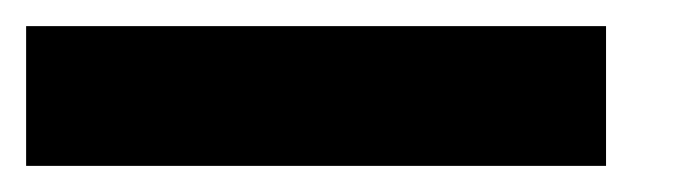

<svg xmlns="http://www.w3.org/2000/svg" viewBox="-66 97 530 147"><path d="M-46 117H398V224H-46Z"/></svg>

Font: PT Sans
Style: Bold Italic
Weight: 700
Italic angle: -12°
Designer: A.Korolkova, O.Umpeleva, V.Yefimov
Foundry: ParaType Ltd
Version: Version 2.003W OFL